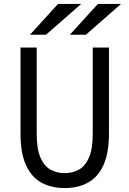

<svg xmlns="http://www.w3.org/2000/svg" viewBox="-20 -941 656 973"><path d="M308 12Q240.5 12 190.1 -15.4Q139.8 -42.9 111.9 -103.7Q84 -164.5 84 -264.8V-700H166V-264.8Q166 -184.9 185.6 -141.2Q205.1 -97.5 237.5 -80.5Q269.9 -63.5 308 -63.5Q346 -63.5 378.4 -80.5Q410.8 -97.5 430.4 -141.2Q450 -184.9 450 -264.8V-700H532.2V-264.8Q532.2 -164.9 504.2 -104Q476.2 -43.1 425.8 -15.6Q375.4 12 308 12ZM334 -765 476 -921H593.2L415.2 -765ZM132 -765 274 -921H391.2L213.2 -765Z"/></svg>

Font: Overpass Mono Light
Style: Regular
Weight: 300
Monospace: yes
Designer: Delve Withrington, Dave Bailey
Foundry: Delve Fonts LLC
Version: Version 4.000